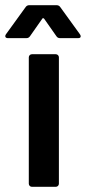

<svg xmlns="http://www.w3.org/2000/svg" viewBox="-48 -720 331 740"><path d="M75 -511H167Q172 -511 175.5 -507.5Q179 -504 179 -499V-12Q179 -7 175.5 -3.5Q172 0 167 0H75Q70 0 66.5 -3.5Q63 -7 63 -12V-499Q63 -504 66.5 -507.5Q70 -511 75 -511ZM65 -700H170Q179 -700 184 -693L260 -588Q263 -584 263 -580Q263 -573 253 -573H183Q174 -573 169 -581L122 -648Q120 -650 118 -650Q116 -650 115 -648L68 -581Q63 -573 54 -573H-17Q-25 -573 -27 -577.5Q-29 -582 -25 -588L51 -693Q56 -700 65 -700Z"/></svg>

Font: Barlow SemiBold
Style: Regular
Weight: 600
Designer: Jeremy Tribby
Foundry: Tribby Type
Version: Version 1.422